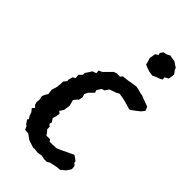

<svg xmlns="http://www.w3.org/2000/svg" viewBox="-226 -785 861 861"><g transform="rotate(45 204.0 -354.5)"><path d="M175 7 171 9 146 1 132 -4 121 -12 109 -21 87 -23 78 -41 73 -43 60 -63 65 -68 56 -83 51 -98 39 -113 49 -124 39 -134 35 -148 37 -164 33 -183 40 -199 47 -209 44 -234 52 -261 54 -282V-296L66 -311L65 -319L71 -340L83 -347L81 -366L96 -381L95 -391L107 -409L115 -422L133 -428L132 -444L148 -451L158 -461L173 -476L185 -488L200 -493L219 -492L227 -502L250 -505L261 -506L281 -510L303 -513L322 -509L336 -505L349 -503L363 -497L380 -491L401 -483L408 -464L395 -448L381 -437L358 -420L351 -418L314 -429L297 -433L272 -437L257 -429L226 -418L214 -400L200 -395L187 -375L191 -362L176 -347L169 -340L161 -323L166 -308L162 -289L155 -283L144 -269L152 -240L147 -209L135 -191L145 -183L142 -163L137 -148L148 -131L145 -119L155 -110V-95L166 -82L173 -72H196L202 -63H222L244 -64L264 -72L288 -84L306 -92L322 -100L336 -91L347 -82V-75L358 -65L360 -46L346 -25L325 -7L304 -5L270 2L257 10H240L221 6L199 10ZM318 -598 305 -600 293 -602 276 -608 263 -614 260 -628 254 -647 257 -661 259 -675 273 -683 270 -693 280 -708 295 -710 311 -719 322 -717 333 -715 343 -714 348 -710 357 -704 368 -697 371 -688 377 -680 384 -671 383 -660 380 -641 371 -636 363 -632V-618L350 -611L335 -606Z"/></g></svg>

Font: Winky Rough
Style: Italic
Weight: 400
Italic angle: -8.97852°
Designer: Simon Atzbach
Foundry: typofactur
Version: Version 1.206